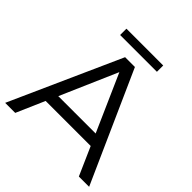

<svg xmlns="http://www.w3.org/2000/svg" viewBox="-215 -987 1148 1148"><g transform="rotate(45 359.0 -413.0)"><path d="M514.2 -826.2V-772.9H203.1V-826.2ZM627 0 547.9 -179.2H167L88.9 0H3.9L317.9 -700.2H400.9L713.9 0ZM200.2 -252.9H516.1L356.9 -612.8Z"/></g></svg>

Font: Montserrat-Arabic Light
Style: Regular
Weight: 300
Designer: Mohamed Gaber
Foundry: Kief Type Foundry
Version: Version 5.008;PS 005.008;hotconv 1.0.88;makeotf.lib2.5.64775